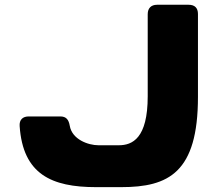

<svg xmlns="http://www.w3.org/2000/svg" viewBox="-20 -770 937 806"><path d="M383.3 15.6H488.8C688 15.6 811 -45.9 811 -363.3V-711.4C811 -736.8 797.4 -750 772 -750H639.2C614.3 -750 600.1 -735.4 600.1 -710.4V-365.7C600.1 -189 535.6 -160.2 478.5 -160.2H393.6C350.1 -160.2 282.7 -184.6 272.9 -241.7C268.6 -267.1 258.3 -281.2 233.4 -281.2H100.6C75.2 -281.2 60.5 -267.1 62.5 -240.7C76.2 -38.6 196.3 15.6 383.3 15.6Z"/></svg>

Font: Gyrotrope Black
Style: Regular
Weight: 900
Designer: David Moles
Version: Version 1.003;Glyphs 3.3.1 (3343)